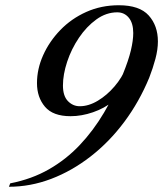

<svg xmlns="http://www.w3.org/2000/svg" viewBox="-20 -703 622 732"><path d="M433 -683Q512 -683 547 -644Q582 -605 582 -545Q582 -514 572.5 -478.5Q563 -443 549 -407Q511 -315 454 -238.5Q397 -162 325.5 -106.5Q254 -51 175 -21Q96 9 14 9L19 -4Q101 -20 166.5 -57.5Q232 -95 284 -150Q336 -205 376.5 -273.5Q417 -342 448 -419Q470 -473 479 -511Q488 -549 488 -577Q488 -615 471 -635.5Q454 -656 427 -656Q385 -656 347.5 -629Q310 -602 281 -559Q252 -516 236 -467.5Q220 -419 220 -377Q220 -337 239 -317.5Q258 -298 284 -298Q318 -298 353 -319Q388 -340 417 -374Q446 -408 460 -445L450 -376Q442 -342 410 -316Q378 -290 334.5 -275Q291 -260 249 -260Q182 -260 151.5 -296Q121 -332 121 -386Q121 -440 144.5 -492.5Q168 -545 210 -588.5Q252 -632 309 -657.5Q366 -683 433 -683Z"/></svg>

Font: Ibarra Real Nova Medium
Style: Italic
Weight: 500
Italic angle: -22°
Designer: Jose Maria Ribagorda & Octavio Pardo
Foundry: Octavio Pardo
Version: Version 2.000